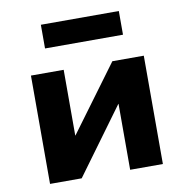

<svg xmlns="http://www.w3.org/2000/svg" viewBox="-81 -801 848 878"><g transform="rotate(-10 343.0 -362.0)"><path d="M81 0V-503H233V-198H234L459 -503H605V0H453V-306H452L228 0ZM166 -614V-724H528V-614Z"/></g></svg>

Font: Nunito Sans 7pt ExtraBold
Style: Regular
Weight: 800
Designer: Vernon Adams
Foundry: Vernon Adams
Version: Version 3.101;gftools[0.9.27]